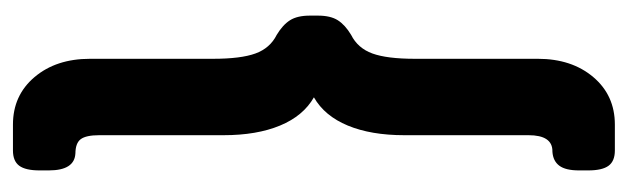

<svg xmlns="http://www.w3.org/2000/svg" viewBox="-348 -460 946 289"><g transform="rotate(-90 124.5 -315.0)"><path d="M13 98V84Q13 64 20 54.5Q27 45 41 44H42Q66 44 66 8V-179Q66 -229 80.5 -264Q95 -299 123 -315Q95 -331 80.5 -366Q66 -401 66 -451V-638Q66 -658 60 -666Q54 -674 38 -674H39Q13 -675 13 -714V-728Q13 -749 20 -758.5Q27 -768 43 -768H82Q126 -768 153.5 -735.5Q181 -703 181 -652V-467Q181 -425 189 -403Q197 -381 217 -371Q232 -362 239 -351Q246 -340 246 -321V-309Q246 -290 239 -279Q232 -268 217 -259Q197 -249 189 -227Q181 -205 181 -163V22Q181 73 153.5 105.5Q126 138 82 138H43Q27 138 20 128.5Q13 119 13 98Z"/></g></svg>

Font: Asap Condensed
Style: Bold
Weight: 700
Designer: Pablo Cosgaya
Foundry: Omnibus-Type
Version: Version 1.010; ttfautohint (v1.8)